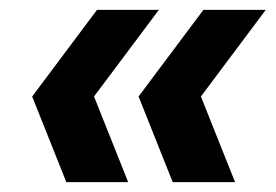

<svg xmlns="http://www.w3.org/2000/svg" viewBox="-20 -481 557 388"><path d="M329 -113 260 -286 391 -461H517L386 -286L455 -113ZM114 -113 45 -286 176 -461H301L170 -286L239 -113Z"/></svg>

Font: Gantari
Style: Bold Italic
Weight: 700
Italic angle: -10°
Designer: Anugrah Pasau
Foundry: Lafontype
Version: Version 1.000; ttfautohint (v1.8.4.7-5d5b)